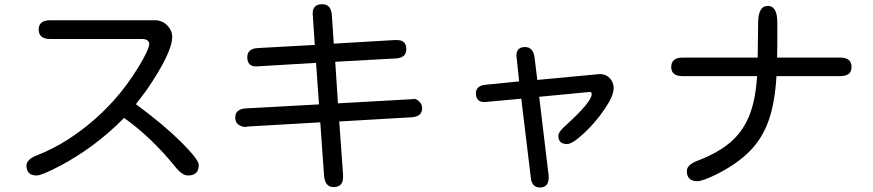

<svg xmlns="http://www.w3.org/2000/svg" viewBox="-20 -791 4040 889"><path d="M102.5 -24.4Q102.5 -53.7 154.3 -73.2Q290 -126 420.9 -240.7Q551.8 -355.5 641.6 -515.6Q670.9 -570.3 670.9 -585Q670.9 -610.4 637.7 -610.4H212.9Q159.2 -610.4 159.2 -654.3Q159.2 -697.3 212.9 -697.3H697.3Q730.5 -697.3 753.9 -673.8Q777.3 -650.4 777.3 -620.1Q777.3 -546.9 658.2 -373L609.4 -308.6Q736.3 -214.8 817.4 -134.8Q900.4 -51.8 900.4 -27.3Q900.4 21.5 850.6 21.5Q822.3 21.5 790 -20.5Q681.6 -154.3 554.7 -245.1Q418 -106.4 251 -19.5Q171.9 21.5 149.4 21.5Q102.5 21.5 102.5 -24.4Z M1480.5 23.4 1462.9 -224.6 1125 -205.1 1123 -204.1Q1121.1 -203.1 1116.2 -203.1Q1104.5 -203.1 1092.8 -209Q1069.3 -219.7 1069.3 -247.1Q1069.3 -286.1 1118.2 -289.1L1457 -307.6L1443.4 -500L1166 -483.4Q1125 -483.4 1125 -526.4Q1125 -565.4 1172.9 -568.4L1437.5 -583L1428.7 -713.9L1427.7 -728.5Q1427.7 -771.5 1472.7 -771.5Q1512.7 -771.5 1516.6 -720.7L1525.4 -588.9L1806.6 -605.5H1818.4Q1861.3 -605.5 1861.3 -563.5Q1861.3 -523.4 1813.5 -520.5L1532.2 -504.9L1544.9 -312.5L1892.6 -332L1894.5 -333H1897.5Q1909.2 -333 1921.9 -320.3Q1934.6 -307.6 1934.6 -290Q1934.6 -251 1885.7 -248L1550.8 -228.5L1568.4 17.6V29.3Q1568.4 75.2 1524.4 75.2Q1485.4 75.2 1480.5 23.4Z M2437.5 29.3 2393.6 -334 2223.6 -318.4Q2183.6 -318.4 2183.6 -358.4Q2183.6 -393.6 2226.6 -398.4L2383.8 -414.1L2371.1 -533.2Q2371.1 -573.2 2411.1 -573.2Q2449.2 -573.2 2455.1 -524.4L2467.8 -420.9L2757.8 -448.2Q2785.2 -448.2 2803.2 -429.2Q2821.3 -410.2 2821.3 -382.8Q2821.3 -346.7 2778.8 -284.7Q2736.3 -222.7 2683.1 -173.3Q2629.9 -124 2605.5 -124Q2565.4 -124 2565.4 -162.1Q2565.4 -179.7 2593.8 -205.1Q2719.7 -318.4 2719.7 -355.5Q2719.7 -366.2 2710 -365.2L2476.6 -342.8L2520.5 23.4V32.2Q2519.5 77.1 2480.5 77.1Q2441.4 77.1 2437.5 29.3Z M3160.2 1Q3160.2 -28.3 3210 -46.9Q3303.7 -83 3360.4 -130.9Q3417 -178.7 3447.8 -252Q3478.5 -325.2 3485.4 -438.5H3140.6Q3087.9 -438.5 3087.9 -480.5Q3087.9 -524.4 3140.6 -524.4H3488.3L3490.2 -682.6Q3490.2 -763.7 3535.2 -763.7Q3579.1 -763.7 3579.1 -686.5V-580.1L3578.1 -524.4H3870.1Q3922.9 -524.4 3922.9 -480.5Q3922.9 -438.5 3870.1 -438.5H3575.2Q3568.4 -318.4 3540 -235.8Q3511.7 -153.3 3453.6 -93.3Q3395.5 -33.2 3296.9 16.6Q3232.4 47.9 3209 47.9Q3160.2 47.9 3160.2 1Z"/></svg>

Font: jf-openhuninn-2.1
Style: Regular
Weight: 400
Designer: [Kosugi Maru]
Designed by MOTOYA      

[Varela Round]
Joe Prince (Latin component); Avraham Cornfeld (Hebrew component)
Foundry: justfont Co., Ltd.
Version: 2.1